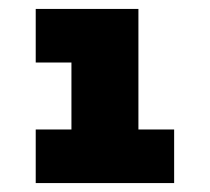

<svg xmlns="http://www.w3.org/2000/svg" viewBox="-20 -720 470 430"><path d="M60 -700H290V-430H370V-310H60V-430H140V-580H60Z"/></svg>

Font: Imperial One
Style: Regular
Weight: 400
Designer: Jovanny Lemonad
Foundry: Jovanny Lemonad
Version: Version 1.000